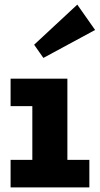

<svg xmlns="http://www.w3.org/2000/svg" viewBox="-20 -812 432 832"><path d="M392.1 -682.1 168 -561 127.9 -618.2 314.9 -792ZM272 -471.2V-119.1H367.2V0H25.9V-119.1H120.1V-352.1H25.9V-471.2Z"/></svg>

Font: BioRhyme ExtraBold
Style: Regular
Weight: 800
Designer: Aoife Mooney
Foundry: Aoife Mooney Type
Version: Version 1.500;PS 001.500;hotconv 1.0.88;makeotf.lib2.5.64775